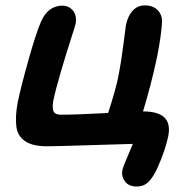

<svg xmlns="http://www.w3.org/2000/svg" viewBox="-20 -536 694 710"><path d="M485.8 153.8Q456.5 153.8 442.6 135.5Q428.7 117.2 432.1 95.2Q434.1 85.4 440.4 69.6Q446.8 53.7 456.5 31.2Q466.3 8.8 471.2 -3.9Q446.8 -3.4 317.1 0.7Q187.5 4.9 152.8 4.9Q100.1 4.9 72.3 -14.4Q44.4 -33.7 40.3 -69.3Q36.1 -105 44.9 -154.8Q57.1 -213.9 85.2 -314Q113.3 -414.1 131.8 -456.1Q157.7 -515.1 210.9 -515.1Q234.4 -515.1 249.5 -497.1Q264.6 -479 259.8 -449.2Q258.8 -442.4 242.4 -392.1Q226.1 -341.8 206.1 -274.2Q186 -206.5 176.8 -162.1Q172.4 -134.8 178.5 -123.3Q184.6 -111.8 205.1 -111.8Q260.3 -111.8 379.9 -118.2Q409.7 -210 418.9 -259.8Q427.2 -301.3 436.3 -371.6Q445.3 -441.9 445.8 -443.8Q453.1 -478 471.2 -497.1Q489.3 -516.1 515.1 -516.1Q545.4 -516.1 562.7 -498.8Q580.1 -481.4 579.1 -454.1Q576.7 -406.2 561 -326.2Q538.6 -220.7 508.8 -124Q565.4 -124 588.4 -101.1Q611.3 -78.1 602.1 -32.2Q592.3 17.6 560.1 89.8Q543.9 123 527.3 138.4Q510.7 153.8 485.8 153.8Z"/></svg>

Font: Shantell Sans Normal
Style: Italic
Weight: 600
Italic angle: -11.31°
Designer: Stephen Nixon, Anya Danilova, Shantell Martin
Foundry: Arrow Type
Version: Version 1.006;[559af2be0]